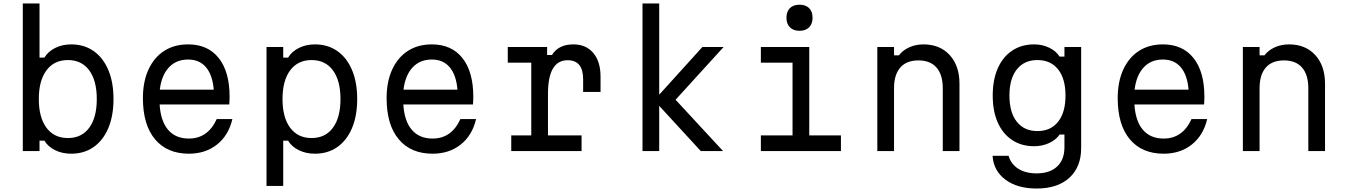

<svg xmlns="http://www.w3.org/2000/svg" viewBox="-20 -868 7740 1103"><path d="M389 15Q338 15 297 -5Q256 -25 235 -60H207V0H111V-848H207V-537H235Q256 -572 297 -592.5Q338 -613 389 -613Q463 -613 517.5 -575Q572 -537 602 -466.5Q632 -396 632 -299Q632 -202 602 -131.5Q572 -61 517.5 -23Q463 15 389 15ZM370 -75Q449 -75 492.5 -134Q536 -193 536 -299Q536 -405 492.5 -464Q449 -523 370 -523Q291 -523 247 -464Q203 -405 203 -299Q203 -193 247 -134Q291 -75 370 -75Z M1315 -184Q1293 -90 1226.5 -37.5Q1160 15 1065 15Q940 15 870.5 -68Q801 -151 801 -304Q801 -399 833 -468.5Q865 -538 923 -575.5Q981 -613 1061 -613Q1174 -613 1236.5 -534.5Q1299 -456 1299 -312Q1299 -301 1298.5 -289.5Q1298 -278 1297 -268H897Q903 -172 946 -122Q989 -72 1065 -72Q1174 -72 1225 -184ZM1061 -526Q992 -526 950 -480.5Q908 -435 898 -353H1208Q1201 -437 1163.5 -481.5Q1126 -526 1061 -526Z M1511 200V-598H1607V-537H1635Q1656 -572 1697 -592.5Q1738 -613 1789 -613Q1863 -613 1917.5 -575Q1972 -537 2002 -466.5Q2032 -396 2032 -299Q2032 -202 2002 -131.5Q1972 -61 1917.5 -23Q1863 15 1789 15Q1738 15 1697 -5Q1656 -25 1635 -60H1607V200ZM1770 -75Q1849 -75 1892.5 -134Q1936 -193 1936 -299Q1936 -405 1892.5 -464Q1849 -523 1770 -523Q1691 -523 1647 -464Q1603 -405 1603 -299Q1603 -193 1647 -134Q1691 -75 1770 -75Z M2715 -184Q2693 -90 2626.5 -37.5Q2560 15 2465 15Q2340 15 2270.5 -68Q2201 -151 2201 -304Q2201 -399 2233 -468.5Q2265 -538 2323 -575.5Q2381 -613 2461 -613Q2574 -613 2636.5 -534.5Q2699 -456 2699 -312Q2699 -301 2698.5 -289.5Q2698 -278 2697 -268H2297Q2303 -172 2346 -122Q2389 -72 2465 -72Q2574 -72 2625 -184ZM2461 -526Q2392 -526 2350 -480.5Q2308 -435 2298 -353H2608Q2601 -437 2563.5 -481.5Q2526 -526 2461 -526Z M2897 -598H3123V-552H3151Q3188 -613 3274 -613Q3347 -613 3388.5 -563.5Q3430 -514 3430 -428V-340H3330V-413Q3330 -522 3241 -522Q3128 -522 3128 -329V-90H3321V0H2917V-90H3032V-508H2897Z M3671 0V-848H3767V-324L4015 -598H4137L3861 -295L4134 0H4006L3767 -260V0Z M4351 -598H4629V-90H4811V0H4351V-90H4533V-508H4351ZM4573 -691Q4538 -691 4518 -711Q4498 -731 4498 -766Q4498 -802 4518 -821.5Q4538 -841 4573 -841Q4608 -841 4628 -821.5Q4648 -802 4648 -766Q4648 -731 4628 -711Q4608 -691 4573 -691Z M5020 0V-598H5116V-550H5144Q5167 -580 5204 -596.5Q5241 -613 5285 -613Q5380 -613 5436 -551.5Q5492 -490 5492 -387V0H5396V-361Q5396 -439 5360 -480Q5324 -521 5256 -521Q5188 -521 5152 -480Q5116 -439 5116 -361V0Z M6191 -17Q6191 91 6123.5 153Q6056 215 5935 215Q5825 215 5756.5 164.5Q5688 114 5682 27H5774Q5788 75 5830 101.5Q5872 128 5935 128Q6011 128 6053 88.5Q6095 49 6095 -22V-95H6067Q6046 -64 6006.5 -46Q5967 -28 5921 -28Q5848 -28 5794.5 -63.5Q5741 -99 5712 -164Q5683 -229 5683 -319Q5683 -410 5712 -475.5Q5741 -541 5794.5 -577Q5848 -613 5921 -613Q5968 -613 6007.5 -594Q6047 -575 6067 -543H6095V-598H6191ZM5779 -319Q5779 -222 5821.5 -168.5Q5864 -115 5940 -115Q6016 -115 6058.5 -168.5Q6101 -222 6101 -319Q6101 -416 6058.5 -469.5Q6016 -523 5940 -523Q5864 -523 5821.5 -469.5Q5779 -416 5779 -319Z M6915 -184Q6893 -90 6826.5 -37.5Q6760 15 6665 15Q6540 15 6470.5 -68Q6401 -151 6401 -304Q6401 -399 6433 -468.5Q6465 -538 6523 -575.5Q6581 -613 6661 -613Q6774 -613 6836.5 -534.5Q6899 -456 6899 -312Q6899 -301 6898.5 -289.5Q6898 -278 6897 -268H6497Q6503 -172 6546 -122Q6589 -72 6665 -72Q6774 -72 6825 -184ZM6661 -526Q6592 -526 6550 -480.5Q6508 -435 6498 -353H6808Q6801 -437 6763.5 -481.5Q6726 -526 6661 -526Z M7120 0V-598H7216V-550H7244Q7267 -580 7304 -596.5Q7341 -613 7385 -613Q7480 -613 7536 -551.5Q7592 -490 7592 -387V0H7496V-361Q7496 -439 7460 -480Q7424 -521 7356 -521Q7288 -521 7252 -480Q7216 -439 7216 -361V0Z"/></svg>

Font: Martian Mono Light
Style: Regular
Weight: 300
Monospace: yes
Designer: Roman Shamin
Foundry: Evil Martians
Version: Version 1.000; ttfautohint (v1.8.4.7-5d5b)